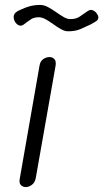

<svg xmlns="http://www.w3.org/2000/svg" viewBox="-20 -759 419 779"><path d="M85 0Q72.5 0 64.8 -8Q57 -16 60 -33L140.5 -493.5Q143.5 -511 155.5 -519.2Q167.5 -527.5 181.5 -527.5Q193 -527.5 201 -518.8Q209 -510 205 -489.5L125 -36Q121.5 -18 109.2 -9Q97 0 85 0ZM256 -632Q243 -632 227.8 -640.5Q212.5 -649 196.8 -660.5Q181 -672 165.8 -680.5Q150.5 -689 137 -689Q118 -689 104.8 -680.2Q91.5 -671.5 75.5 -659Q68.5 -654 61.5 -655Q54.5 -656 48.5 -661.2Q42.5 -666.5 39 -674.2Q35.5 -682 35.5 -690Q35.5 -698.5 40.8 -705.2Q46 -712 64.5 -720Q82 -728.5 101.2 -733.8Q120.5 -739 144 -739Q158.5 -739 174.8 -730.2Q191 -721.5 207 -710.2Q223 -699 237.8 -690.2Q252.5 -681.5 264.5 -681.5Q289.5 -681.5 303.5 -691.8Q317.5 -702 336.5 -714.5Q347 -721.5 356.8 -717.2Q366.5 -713 372.8 -704.2Q379 -695.5 379 -688.5Q379 -679.5 371.5 -674Q364 -668.5 346 -659Q327.5 -650 306.5 -641Q285.5 -632 256 -632Z"/></svg>

Font: Edu QLD Hand
Style: Regular
Weight: 400
Designer: Tina and Corey Anderson, Eben Sorkin
Foundry: Sorkin Type Co.
Version: Version 2.000